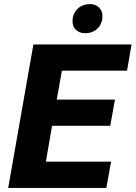

<svg xmlns="http://www.w3.org/2000/svg" viewBox="-20 -917 662 937"><path d="M143 -700H622L600 -572H282L257 -431H541L518 -303H234L204 -128H522L499 0H20ZM334 -813Q334 -850 358 -873.5Q382 -897 420 -897Q446 -897 463 -880.5Q480 -864 480 -839Q480 -802 456.5 -778.5Q433 -755 395 -755Q368 -755 351 -771Q334 -787 334 -813Z"/></svg>

Font: Sarabun ExtraBold
Style: Italic
Weight: 800
Italic angle: -10°
Designer: Suppakit Chalermlarp | Katatrad Co.,Ltd.
Foundry: Cadson Demak Co.,Ltd.
Version: Version 1.000; ttfautohint (v1.6)